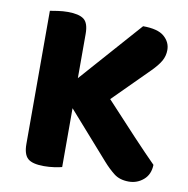

<svg xmlns="http://www.w3.org/2000/svg" viewBox="-73 -687 752 768"><g transform="rotate(10 303.0 -303.0)"><path d="M227 -1Q216 2 196 5Q176 8 154 8Q107 8 88.5 -8.5Q70 -25 70 -67V-608Q81 -610 101.5 -613Q122 -616 142 -616Q187 -616 207 -601Q227 -586 227 -542V-362L448 -612Q508 -612 534 -589.5Q560 -567 560 -535Q560 -511 548.5 -490.5Q537 -470 511 -444L369 -302Q438 -227 493.5 -168Q549 -109 585 -73Q584 -34 558.5 -12Q533 10 499 10Q462 10 438.5 -8.5Q415 -27 393 -52L227 -240V-1Z"/></g></svg>

Font: Baloo 2
Style: Bold
Weight: 700
Designer: Sarang Kulkarni and Ek Type
Foundry: Ek Type
Version: Version 1.640;hotconv 1.0.111;makeotfexe 2.5.65597; ttfautoh